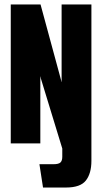

<svg xmlns="http://www.w3.org/2000/svg" viewBox="-20 -640 456 857"><path d="M172 197 156 93H218Q242 93 250 85Q258 77 258 60V23L162 -291L161 -298H160V0H28V-620H161L253 -281L254 -275H255V-620H388V78Q388 134 363.5 165.5Q339 197 275 197Z"/></svg>

Font: Smooch Sans ExtraBold
Style: Regular
Weight: 800
Designer: Robert E. Leuschke
Foundry: Robert E. Leuschke
Version: Version 1.010